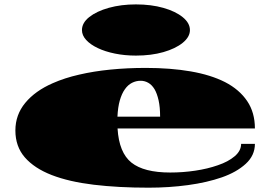

<svg xmlns="http://www.w3.org/2000/svg" viewBox="-20 -848 1250 890"><path d="M668.5 22Q528.3 22 414.3 8.3Q300.3 -5.4 219.7 -36.6Q139.2 -67.9 95.2 -118.4Q51.3 -168.9 51.3 -243.2Q51.3 -315.9 97.2 -371.3Q143.1 -426.8 224.6 -462.4Q279.8 -486.8 346.7 -502Q413.6 -517.6 491.7 -525.4Q569.8 -533.2 655.8 -533.2Q770.5 -533.2 863.8 -517.1Q957 -501 1023.4 -467.3Q1089.4 -433.1 1125.5 -379.9Q1161.6 -326.7 1161.6 -252.4H524.9Q531.7 -140.1 589.4 -94.2Q647 -48.3 769 -48.3Q828.1 -48.3 885.3 -56.9Q942.4 -65.4 989.7 -82Q1037.6 -98.1 1067.6 -123.5Q1097.7 -148.9 1097.7 -181.2H1161.6Q1161.6 -127.4 1119.1 -88.6Q1076.7 -49.8 1008.3 -25.9Q939.5 -2 851.6 10Q763.7 22 668.5 22ZM524.4 -307.1H722.2Q722.2 -351.6 715.1 -383.1Q708 -414.6 696.3 -434.6Q684.1 -454.6 667.5 -464.1Q650.9 -473.6 631.8 -473.6Q610.8 -473.6 592 -464.1Q573.2 -454.6 559.1 -434.6Q544.4 -414.1 535.4 -382.6Q526.4 -351.1 524.4 -307.1ZM609.9 -590.3Q558.6 -590.3 512.9 -599.6Q467.3 -608.9 433.6 -625Q399.4 -641.1 379.6 -662.6Q359.9 -684.1 359.9 -708.5Q359.9 -742.2 393.8 -769Q427.7 -795.9 484.6 -811.8Q541.5 -827.6 609.9 -827.6Q680.7 -827.6 737.3 -811.5Q793.9 -795.4 827.1 -768.3Q860.4 -741.2 860.4 -708.5Q860.4 -676.8 827.1 -649.7Q793.9 -622.6 737.3 -606.4Q680.7 -590.3 609.9 -590.3Z"/></svg>

Font: Asset
Style: Regular
Weight: 400
Version: Version 1.003; ttfautohint (v1.8.4.7-5d5b)